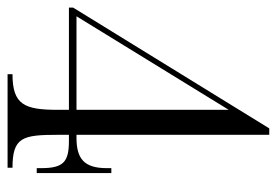

<svg xmlns="http://www.w3.org/2000/svg" viewBox="-132 -599 731 507"><g transform="rotate(90 233.5 -345.5)"><path d="M176 -13C257 -13 270 -45 270 -133V-162H0V-173L319 -691H336V-182H344C399 -182 424 -202 424 -262V-274H437V-77H424V-89C424 -148 407 -162 352 -162H336V-133C336 -40 342 -13 423 -13V0H176ZM23 -182H270V-584Z"/></g></svg>

Font: Open Baskerville 0.0.53
Style: Normal
Weight: 400
Designer: Isaac Moore, James Puckett, Rob Mientjes
Foundry: The Open Baskerville Project
Version: 0.0.53 (g939f078)